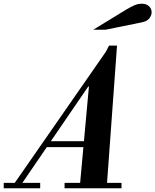

<svg xmlns="http://www.w3.org/2000/svg" viewBox="-92 -1012 835 1032"><path d="M-19 -20 500 -767 385 -551 22 -20ZM-72 0V-29H124V0ZM255 0V-29H561V0ZM151 -221V-253H420V-221ZM337 -10 386 -547H382L494 -767H537L482 -10ZM409 -852 584 -959Q614 -977 632.5 -984.5Q651 -992 670 -992Q695 -992 709 -978.5Q723 -965 723 -946Q723 -928 709.5 -912Q696 -896 666 -891L474 -852Z"/></svg>

Font: Libre Bodoni SemiBold
Style: Italic
Weight: 600
Italic angle: -13°
Version: Version 2.003